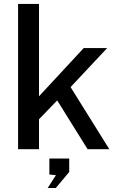

<svg xmlns="http://www.w3.org/2000/svg" viewBox="-20 -763 608 982"><path d="M539 0H428L272.5 -249.5L179.5 -153V0H72.5V-743H179.5V-270.5L408 -517H528L341 -317.5ZM224 198.5 266 133 232.5 129.5V48H334V116.5L265.5 198.5Z"/></svg>

Font: Public Sans Medium
Style: Regular
Weight: 500
Designer: The Public Sans Project Authors: Dan O. Williams and USWDS (Libre Franklin designed by Pablo Impallari and Rodrigo Fuenz
Version: Version 1.007